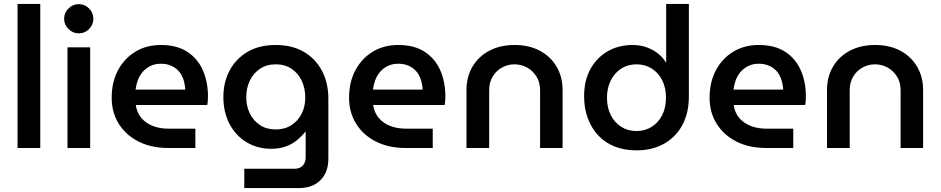

<svg xmlns="http://www.w3.org/2000/svg" viewBox="-20 -750 4767 973"><path d="M69 0V-730H184V0Z M322 0V-510H437V0ZM379 -581Q349 -581 327 -603Q305 -625 305 -655Q305 -685 327 -707Q349 -729 379 -729Q410 -729 431.5 -707Q453 -685 453 -655Q453 -625 431.5 -603Q410 -581 379 -581Z M833 0Q747 0 682.5 -32.5Q618 -65 582 -122.5Q546 -180 546 -255Q546 -334 578 -394Q610 -454 666 -488Q722 -522 795 -522Q877 -522 930 -487Q983 -452 1008.5 -393Q1034 -334 1034 -261Q1034 -251 1033 -238Q1032 -225 1030 -218H668Q674 -178 697 -151.5Q720 -125 755 -111.5Q790 -98 833 -98H970V0ZM667 -296H919Q918 -315 913.5 -334Q909 -353 899.5 -370Q890 -387 875.5 -399.5Q861 -412 841 -419.5Q821 -427 795 -427Q765 -427 742 -415.5Q719 -404 703 -385.5Q687 -367 678.5 -343.5Q670 -320 667 -296Z M1218 203V105H1474Q1500 105 1514.5 89Q1529 73 1529 49V-83H1528Q1506 -56 1481 -36.5Q1456 -17 1424.5 -6.5Q1393 4 1355 4Q1285 4 1230 -29Q1175 -62 1143.5 -121.5Q1112 -181 1112 -258Q1112 -333 1143.5 -392.5Q1175 -452 1234 -487Q1293 -522 1378 -522Q1459 -522 1518.5 -488Q1578 -454 1611 -392.5Q1644 -331 1644 -249V54Q1644 123 1604 163Q1564 203 1495 203ZM1377 -94Q1423 -94 1456.5 -115.5Q1490 -137 1508.5 -173.5Q1527 -210 1527 -255Q1527 -303 1509 -341Q1491 -379 1457.5 -401.5Q1424 -424 1377 -424Q1331 -424 1297.5 -401.5Q1264 -379 1246 -341.5Q1228 -304 1228 -257Q1228 -212 1246 -175Q1264 -138 1297.5 -116Q1331 -94 1377 -94Z M2036 0Q1950 0 1885.5 -32.5Q1821 -65 1785 -122.5Q1749 -180 1749 -255Q1749 -334 1781 -394Q1813 -454 1869 -488Q1925 -522 1998 -522Q2080 -522 2133 -487Q2186 -452 2211.5 -393Q2237 -334 2237 -261Q2237 -251 2236 -238Q2235 -225 2233 -218H1871Q1877 -178 1900 -151.5Q1923 -125 1958 -111.5Q1993 -98 2036 -98H2173V0ZM1870 -296H2122Q2121 -315 2116.5 -334Q2112 -353 2102.5 -370Q2093 -387 2078.5 -399.5Q2064 -412 2044 -419.5Q2024 -427 1998 -427Q1968 -427 1945 -415.5Q1922 -404 1906 -385.5Q1890 -367 1881.5 -343.5Q1873 -320 1870 -296Z M2344 0V-294Q2344 -360 2374 -411.5Q2404 -463 2459 -492.5Q2514 -522 2588 -522Q2662 -522 2716.5 -492.5Q2771 -463 2801 -411.5Q2831 -360 2831 -294V0H2717V-293Q2717 -332 2699 -361.5Q2681 -391 2651.5 -407.5Q2622 -424 2587 -424Q2553 -424 2523.5 -407.5Q2494 -391 2476.5 -361.5Q2459 -332 2459 -293V0Z M3206 12Q3284 12 3344 -21Q3404 -54 3437.5 -115.5Q3471 -177 3471 -261V-730H3356V-433H3355Q3339 -460 3313 -480Q3287 -500 3255 -511Q3223 -522 3187 -522Q3114 -522 3058.5 -489.5Q3003 -457 2971.5 -399Q2940 -341 2940 -263Q2940 -202 2958.5 -151.5Q2977 -101 3011.5 -64Q3046 -27 3095 -7.5Q3144 12 3206 12ZM3206 -86Q3162 -86 3128 -107.5Q3094 -129 3075 -167Q3056 -205 3056 -255Q3056 -304 3075 -342Q3094 -380 3127.5 -402Q3161 -424 3205 -424Q3249 -424 3283 -402.5Q3317 -381 3336 -343Q3355 -305 3355 -255Q3355 -205 3336 -167Q3317 -129 3283 -107.5Q3249 -86 3206 -86Z M3863 0Q3777 0 3712.5 -32.5Q3648 -65 3612 -122.5Q3576 -180 3576 -255Q3576 -334 3608 -394Q3640 -454 3696 -488Q3752 -522 3825 -522Q3907 -522 3960 -487Q4013 -452 4038.5 -393Q4064 -334 4064 -261Q4064 -251 4063 -238Q4062 -225 4060 -218H3698Q3704 -178 3727 -151.5Q3750 -125 3785 -111.5Q3820 -98 3863 -98H4000V0ZM3697 -296H3949Q3948 -315 3943.5 -334Q3939 -353 3929.5 -370Q3920 -387 3905.5 -399.5Q3891 -412 3871 -419.5Q3851 -427 3825 -427Q3795 -427 3772 -415.5Q3749 -404 3733 -385.5Q3717 -367 3708.5 -343.5Q3700 -320 3697 -296Z M4171 0V-294Q4171 -360 4201 -411.5Q4231 -463 4286 -492.5Q4341 -522 4415 -522Q4489 -522 4543.5 -492.5Q4598 -463 4628 -411.5Q4658 -360 4658 -294V0H4544V-293Q4544 -332 4526 -361.5Q4508 -391 4478.5 -407.5Q4449 -424 4414 -424Q4380 -424 4350.5 -407.5Q4321 -391 4303.5 -361.5Q4286 -332 4286 -293V0Z"/></svg>

Font: MuseoModerno SemiBold Medium
Style: Regular
Weight: 500
Version: Version 1.001